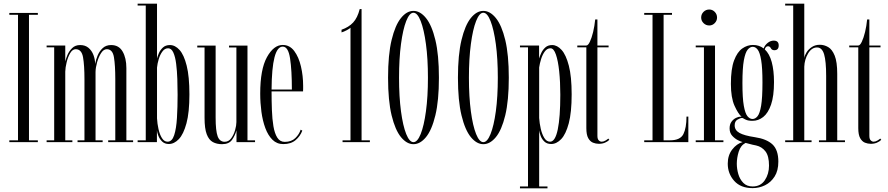

<svg xmlns="http://www.w3.org/2000/svg" viewBox="-20 -770 4812 1040"><path d="M30.5 0V-10H77.5V-690H30.5V-700H185V-690H137V-10H185V0Z M232.5 0V-10H273.5V-513.5H232.5V-523.5H333.5V-436.5Q336.5 -451 345.2 -472Q354 -493 370.8 -509.5Q387.5 -526 414 -526Q441.5 -526 459.5 -510.8Q477.5 -495.5 486.2 -472Q495 -448.5 495.5 -423.5Q499 -446 509 -469.8Q519 -493.5 536.8 -509.8Q554.5 -526 582 -526Q624 -526 644.2 -490.8Q664.5 -455.5 664.5 -401V-10H701V0H566V-10H604.5V-340Q604.5 -416 597.2 -459.8Q590 -503.5 558.5 -503.5Q541 -503.5 527.5 -482.5Q514 -461.5 506 -433Q498 -404.5 497.5 -380.5V-10H536V0H400V-10H437.5V-340Q437.5 -416 429.8 -459.8Q422 -503.5 390 -503.5Q372.5 -503.5 360 -482Q347.5 -460.5 340.8 -432Q334 -403.5 333.5 -382V-10H372V0Z M894.5 10Q872 10 858.2 -3.5Q844.5 -17 837.8 -34.5Q831 -52 830 -64.5V0H725.5V-10H769.5V-740H725.5V-750H830.5V-453Q833 -464 840.2 -481.2Q847.5 -498.5 862 -512.2Q876.5 -526 900.5 -526Q928.5 -526 952.5 -499.5Q976.5 -473 991.2 -414.2Q1006 -355.5 1006 -259Q1006 -161 990 -102Q974 -43 948.8 -16.5Q923.5 10 894.5 10ZM887.5 -2.5Q912 -2.5 923.5 -38Q935 -73.5 938.5 -131.5Q942 -189.5 942 -257Q942 -298 940.5 -342Q939 -386 934.2 -424Q929.5 -462 919 -485.2Q908.5 -508.5 890.5 -508.5Q872.5 -508.5 859.8 -491.2Q847 -474 839.8 -449.8Q832.5 -425.5 830.5 -404V-129Q832 -100 838.5 -70.8Q845 -41.5 857.2 -22Q869.5 -2.5 887.5 -2.5Z M1182.5 11Q1154 11 1132.8 -0.5Q1111.5 -12 1099.8 -42.8Q1088 -73.5 1088 -131.5V-513H1048.5V-523H1148V-133.5Q1148 -61 1159 -31.5Q1170 -2 1197 -2Q1218.5 -2 1232.5 -21.2Q1246.5 -40.5 1253.5 -65.5Q1260.5 -90.5 1260.5 -108.5V-513H1220.5V-523H1320.5V-10H1361.5V0H1261V-64Q1253.5 -36.5 1237 -12.8Q1220.5 11 1182.5 11Z M1514.5 10.5Q1479.5 10.5 1455.8 -13Q1432 -36.5 1417.2 -76.2Q1402.5 -116 1396 -164.5Q1389.5 -213 1389.5 -263Q1389.5 -394.5 1426 -460.5Q1462.5 -526.5 1511.5 -526.5Q1549.5 -526.5 1574 -493.5Q1598.5 -460.5 1610.2 -409.8Q1622 -359 1622 -305.5Q1622 -297.5 1622 -290Q1622 -282.5 1621.5 -275H1451V-273Q1451 -222 1452.8 -173.8Q1454.5 -125.5 1461 -86.5Q1467.5 -47.5 1482 -24.5Q1496.5 -1.5 1522.5 -1.5Q1558.5 -1.5 1579.8 -22.2Q1601 -43 1608.5 -67.5L1617.5 -62.5Q1606.5 -32.5 1581.2 -11Q1556 10.5 1514.5 10.5ZM1511.5 -517.5Q1452.5 -517.5 1451 -285H1561Q1561 -389.5 1551.2 -453.5Q1541.5 -517.5 1511.5 -517.5Z M1835.5 0V-10H1878.5V-620Q1875.5 -615.5 1858.5 -606.5Q1841.5 -597.5 1830 -594.5V-609Q1869 -622.5 1892.8 -648Q1916.5 -673.5 1928.5 -721H1938.5V-10H1983.5V0Z M2219.5 11Q2183.5 11 2152 -27.2Q2120.5 -65.5 2101.2 -145.2Q2082 -225 2082 -349Q2082 -473.5 2101.2 -553.5Q2120.5 -633.5 2151.8 -672.2Q2183 -711 2219.5 -711Q2256 -711 2287.5 -672.2Q2319 -633.5 2338.2 -553.5Q2357.5 -473.5 2357.5 -349Q2357.5 -225 2338.2 -145.2Q2319 -65.5 2287.5 -27.2Q2256 11 2219.5 11ZM2219.5 0Q2241 0 2258.8 -44.2Q2276.5 -88.5 2287.2 -167.2Q2298 -246 2298 -349Q2298 -452 2287.2 -531.2Q2276.5 -610.5 2258.8 -655.8Q2241 -701 2219.5 -701Q2198 -701 2180.2 -655.8Q2162.5 -610.5 2152 -531.2Q2141.5 -452 2141.5 -349Q2141.5 -246 2152 -167.2Q2162.5 -88.5 2180.2 -44.2Q2198 0 2219.5 0Z M2598 11Q2562 11 2530.5 -27.2Q2499 -65.5 2479.8 -145.2Q2460.5 -225 2460.5 -349Q2460.5 -473.5 2479.8 -553.5Q2499 -633.5 2530.2 -672.2Q2561.5 -711 2598 -711Q2634.5 -711 2666 -672.2Q2697.5 -633.5 2716.8 -553.5Q2736 -473.5 2736 -349Q2736 -225 2716.8 -145.2Q2697.5 -65.5 2666 -27.2Q2634.5 11 2598 11ZM2598 0Q2619.5 0 2637.2 -44.2Q2655 -88.5 2665.8 -167.2Q2676.5 -246 2676.5 -349Q2676.5 -452 2665.8 -531.2Q2655 -610.5 2637.2 -655.8Q2619.5 -701 2598 -701Q2576.5 -701 2558.8 -655.8Q2541 -610.5 2530.5 -531.2Q2520 -452 2520 -349Q2520 -246 2530.5 -167.2Q2541 -88.5 2558.8 -44.2Q2576.5 0 2598 0Z M2796.5 250V240H2840V-513.5H2796.5V-523.5H2900V-453Q2904 -466 2911.8 -483Q2919.5 -500 2933.8 -513Q2948 -526 2971 -526Q2998 -526 3022 -499.5Q3046 -473 3061.2 -414.2Q3076.5 -355.5 3076.5 -259Q3076.5 -161 3060.8 -102Q3045 -43 3019.8 -16.5Q2994.5 10 2965.5 10Q2943 10 2929.5 -2.5Q2916 -15 2909.2 -32.2Q2902.5 -49.5 2900.5 -63.5V240H2945.5V250ZM2959.5 -2.5Q2987.5 -2.5 3001.2 -68.8Q3015 -135 3015 -257Q3015 -326 3009 -383.2Q3003 -440.5 2991.2 -474.5Q2979.5 -508.5 2962 -508.5Q2944 -508.5 2931.2 -491.5Q2918.5 -474.5 2911 -450.2Q2903.5 -426 2900.5 -404.5V-131Q2902.5 -101.5 2909.2 -72Q2916 -42.5 2928.5 -22.5Q2941 -2.5 2959.5 -2.5Z M3224 9Q3207.5 9 3192 2.8Q3176.5 -3.5 3166.2 -21.8Q3156 -40 3156 -76V-513.5H3107V-523.5H3156Q3165.5 -523.5 3175.2 -544Q3185 -564.5 3192.8 -596.8Q3200.5 -629 3204 -664.5H3216V-523.5H3276.5V-513.5H3216V-34Q3216 -17 3223.2 -9.8Q3230.5 -2.5 3239 -2.5Q3249.5 -2.5 3260.2 -9Q3271 -15.5 3275 -19.5L3280.5 -12.5Q3271.5 -3.5 3257 2.8Q3242.5 9 3224 9Z M3469.5 0V-10H3514.5V-690H3469.5V-700H3620V-690H3574.5V-10H3609.5Q3665 -10 3681.8 -43.8Q3698.5 -77.5 3698.5 -138.5H3708.5V0Z M3822 -632Q3803.5 -632 3790.8 -644.8Q3778 -657.5 3778 -675Q3778 -693 3790.8 -705.8Q3803.5 -718.5 3822 -718.5Q3839 -718.5 3851.5 -705.8Q3864 -693 3864 -675Q3864 -657.5 3851.5 -644.8Q3839 -632 3822 -632ZM3748.5 0V-10H3793V-513.5H3748.5V-523.5H3853V-10H3898.5V0Z M4057 249Q3992 249 3957 209.8Q3922 170.5 3922 116.5Q3922 71 3946.2 39.8Q3970.5 8.5 4002.5 -0.5Q3995 -2 3978 -10.2Q3961 -18.5 3946.5 -34.2Q3932 -50 3932 -74.5Q3932 -97 3942.5 -111Q3953 -125 3966.8 -131.5Q3980.5 -138 3990 -138Q3991.5 -138 3994 -138Q3996.5 -138 3997 -137.5Q3978 -154 3958.5 -197.5Q3939 -241 3939 -315.5Q3939 -396.5 3956.2 -442.5Q3973.5 -488.5 4000.8 -507.5Q4028 -526.5 4058.5 -526.5Q4092.5 -526.5 4116.5 -507.5Q4122.5 -525 4138 -537.5Q4153.5 -550 4171 -550Q4198 -550 4198 -524Q4198 -498 4174.5 -498Q4161 -498 4155.5 -508.8Q4150 -519.5 4140 -519.5Q4127.5 -519.5 4122.5 -502.5Q4148 -479 4160.2 -433.8Q4172.5 -388.5 4172.5 -325.5Q4172.5 -249.5 4156.5 -203.2Q4140.5 -157 4114 -136.2Q4087.5 -115.5 4056 -115.5Q4032.5 -115.5 4019.5 -121.8Q4006.5 -128 4004.5 -130Q4003.5 -131 3999.5 -131Q3990.5 -131 3975 -122.2Q3959.5 -113.5 3959.5 -91Q3959.5 -64.5 3985.5 -50Q4011.5 -35.5 4068.5 -27Q4132.5 -17.5 4164.2 12.2Q4196 42 4196 105.5Q4196 154.5 4175.8 186.2Q4155.5 218 4123.8 233.5Q4092 249 4057 249ZM4056 -125.5Q4071 -125.5 4083.2 -140.2Q4095.5 -155 4102.8 -197.5Q4110 -240 4110 -323.5Q4110 -402.5 4103 -444Q4096 -485.5 4084.2 -501Q4072.5 -516.5 4057.5 -516.5Q4042.5 -516.5 4029.8 -501Q4017 -485.5 4009.2 -443.2Q4001.5 -401 4001.5 -320.5Q4001.5 -238.5 4009 -196.8Q4016.5 -155 4029 -140.2Q4041.5 -125.5 4056 -125.5ZM4057 240Q4100 240 4122.8 206.2Q4145.5 172.5 4145.5 127Q4145.5 75 4126.2 50Q4107 25 4076 18Q4053 13.5 4039.5 9.5Q4026 5.5 4018.5 4Q3991.5 18 3981.2 51.8Q3971 85.5 3971 117Q3971 144.5 3979.2 173Q3987.5 201.5 4006.5 220.8Q4025.5 240 4057 240Z M4233 0V-10H4276.5V-740H4233V-750H4336.5V-455.5Q4338.5 -470 4349 -486.8Q4359.5 -503.5 4377.8 -515.5Q4396 -527.5 4421 -527.5Q4444.5 -527.5 4466 -515Q4487.5 -502.5 4501.2 -468.8Q4515 -435 4515 -370V-10H4557V0H4416V-10H4455V-359Q4455 -438 4444 -475.5Q4433 -513 4405.5 -513Q4376.5 -513 4357.2 -480.5Q4338 -448 4336.5 -409V-10H4376V0Z M4697 9Q4680.5 9 4665 2.8Q4649.5 -3.5 4639.2 -21.8Q4629 -40 4629 -76V-513.5H4580V-523.5H4629Q4638.5 -523.5 4648.2 -544Q4658 -564.5 4665.8 -596.8Q4673.5 -629 4677 -664.5H4689V-523.5H4749.5V-513.5H4689V-34Q4689 -17 4696.2 -9.8Q4703.5 -2.5 4712 -2.5Q4722.5 -2.5 4733.2 -9Q4744 -15.5 4748 -19.5L4753.5 -12.5Q4744.5 -3.5 4730 2.8Q4715.5 9 4697 9Z"/></svg>

Font: Imbue 100pt Light
Style: Regular
Weight: 300
Designer: Tyler Finck
Foundry: Etcetera Type Company
Version: Version 1.102; ttfautohint (v1.8.3)